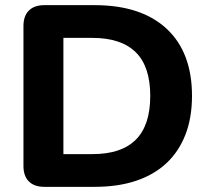

<svg xmlns="http://www.w3.org/2000/svg" viewBox="-20 -725 814 745"><path d="M152 0Q113 0 92 -21Q71 -42 71 -81V-624Q71 -663 92 -684Q113 -705 152 -705H347Q528 -705 626.5 -613.5Q725 -522 725 -353Q725 -268 699.5 -202.5Q674 -137 626 -92Q578 -47 508 -23.5Q438 0 347 0ZM226 -127H338Q395 -127 437 -141Q479 -155 507 -183Q535 -211 549 -253.5Q563 -296 563 -353Q563 -467 506.5 -522.5Q450 -578 338 -578H226Z"/></svg>

Font: Nunito ExtraLight ExtraBold
Style: Regular
Weight: 800
Version: Version 3.602